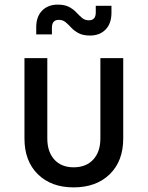

<svg xmlns="http://www.w3.org/2000/svg" viewBox="-20 -802 640 832"><path d="M299 10Q202 10 144 -47Q86 -104 86 -202V-550H185V-202Q185 -144 215.5 -110.5Q246 -77 299 -77Q353 -77 384 -110.5Q415 -144 415 -202V-550H514V-202Q514 -104 455.5 -47Q397 10 299 10ZM370 -648Q340 -648 321 -658Q302 -668 289 -682Q276 -696 264 -706Q252 -716 235 -716Q205 -716 205 -682V-653H137V-684Q137 -730 162.5 -756Q188 -782 230 -782Q260 -782 279 -772Q298 -762 311 -748Q324 -734 336 -724Q348 -714 365 -714Q395 -714 395 -748V-777H463V-747Q463 -700 437.5 -674Q412 -648 370 -648Z"/></svg>

Font: JetBrainsMono NFM Medium
Style: Regular
Weight: 500
Monospace: yes
Designer: Philipp Nurullin, Konstantin Bulenkov
Foundry: JetBrains
Version: Version 2.304; ttfautohint (v1.8.4.7-5d5b);Nerd Fonts 3.3.0